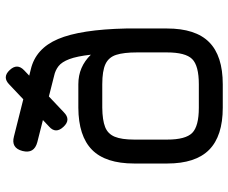

<svg xmlns="http://www.w3.org/2000/svg" viewBox="-84 -718 802 674"><g transform="rotate(-90 317.0 -381.0)"><path d="M276 0Q176.5 0 128.2 -47.8Q80 -95.5 80 -195V-311Q80 -411.5 128.2 -459Q176.5 -506.5 276 -507H358Q389 -507 414.8 -496Q440.5 -485 462 -463Q456.5 -512 446.5 -538.5Q436.5 -565 421.8 -576.5Q407 -588 388 -592L155 -651Q113.5 -662 124 -703Q134.5 -744 175 -733L410 -674Q483.5 -657 517 -578.2Q550.5 -499.5 554 -339V-196Q554 -95.5 506 -47.8Q458 0 358 0ZM276 -84H358Q423.5 -84 446.8 -107.5Q470 -131 470 -196V-301Q470 -347.5 461.5 -374Q453 -400.5 429 -411.8Q405 -423 358 -423H276Q232.5 -422.5 208.2 -413Q184 -403.5 174 -379.2Q164 -355 164 -311V-195Q164 -130.5 187.5 -107.2Q211 -84 276 -84ZM260 -558Q234 -532 209 -559Q183 -586.5 210 -610L357 -749Q383 -775 408 -748Q433 -721.5 407 -697Z"/></g></svg>

Font: Jura Light
Style: Bold
Weight: 700
Version: Version 5.104